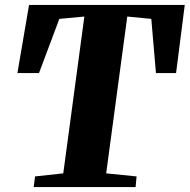

<svg xmlns="http://www.w3.org/2000/svg" viewBox="-20 -763 774 783"><path d="M117.5 0 123 -43.5 238 -56 324 -695.5 222 -686 139 -465H51L98.5 -743H733.5L698 -465H616L597 -686L499 -695.5L413 -56L537 -43.5L533 0Z"/></svg>

Font: Merriweather 60pt Black
Style: Italic
Weight: 900
Italic angle: -7.8°
Version: Version 2.101